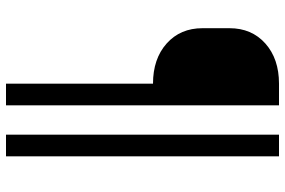

<svg xmlns="http://www.w3.org/2000/svg" viewBox="-175 -595 950 640"><g transform="rotate(90 300.0 -275.0)"><path d="M259 180V-310Q176 -310 125 -355.5Q74 -401 74 -475V-565Q74 -639 125 -684.5Q176 -730 259 -730H331V180ZM429 180V-730H501V180Z"/></g></svg>

Font: JetBrains Mono NL Light
Style: Regular
Weight: 300
Monospace: yes
Designer: Philipp Nurullin, Konstantin Bulenkov
Foundry: JetBrains
Version: Version 2.305; ttfautohint (v1.8.4.7-5d5b)